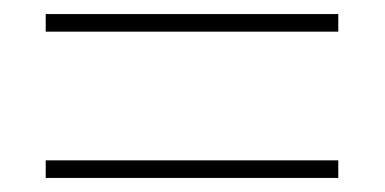

<svg xmlns="http://www.w3.org/2000/svg" viewBox="-20 -489 547 273"><path d="M45 -444V-469H461V-444ZM45 -236V-261H461V-236Z"/></svg>

Font: Noto Sans Myanmar SemiCondensed Thin
Style: Regular
Weight: 100
Width: 4
Designer: Monotype Design Team
Foundry: Monotype Imaging Inc.
Version: Version 2.107; ttfautohint (v1.8.4.7-5d5b)